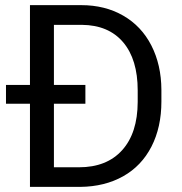

<svg xmlns="http://www.w3.org/2000/svg" viewBox="-20 -731 710 751"><path d="M97.2 0V-325.2H3.4V-398.9H97.2V-710.9H297.9Q390.6 -710.9 461.9 -669.9Q533.2 -628.9 572 -553.2Q610.8 -477.5 611.3 -379.4V-334Q611.3 -233.4 572.5 -157.7Q533.7 -82 461.7 -41.5Q389.6 -1 293.9 0ZM314 -325.2H190.9V-76.7H289.1Q397.5 -76.7 457.8 -143.6Q518.1 -210.4 518.6 -332V-377.4Q518.6 -498.5 461.7 -565.7Q404.8 -632.8 300.3 -633.8H190.9V-398.9H314Z"/></svg>

Font: APIMedia Roboto
Style: Regular
Weight: 400
Designer: Google
Version: Version 2.137; 2017